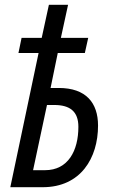

<svg xmlns="http://www.w3.org/2000/svg" viewBox="-20 -781 473 801"><path d="M23 0H158C317 0 389 -122 389 -257C389 -352 339 -414 225 -414H191L221 -560H334L348 -623H234L264 -761H184L154 -623H70L57 -560H141ZM168 -71H118L176 -343H206C272 -343 307 -316 307 -252C307 -152 264 -71 168 -71Z"/></svg>

Font: Noto Sans ExtraCondensed
Style: Italic
Weight: 400
Width: 2
Italic angle: -12°
Designer: Monotype Design Team
Foundry: Monotype Imaging Inc.
Version: Version 2.013